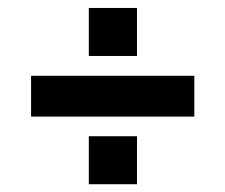

<svg xmlns="http://www.w3.org/2000/svg" viewBox="-20 -608 580 494"><path d="M60 -308H480V-413H60ZM208.5 -134H332.5V-257.5H208.5ZM208.5 -464H332.5V-587.5H208.5Z"/></svg>

Font: Eudonet ExtraBold
Style: Regular
Weight: 800
Designer: Mikhail Sharanda
Foundry: Mikhail Sharanda
Version: Version 4.503;Glyphs 3.1.2 (3151)